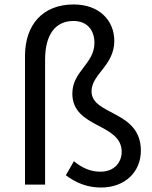

<svg xmlns="http://www.w3.org/2000/svg" viewBox="-20 -827 682 860"><path d="M432 13C542 13 611 -59 611 -152C611 -334 390 -309 390 -418C390 -495 492 -533 492 -644C492 -733 427 -807 310 -807C171 -807 92 -716 92 -576V0H182V-559C182 -675 230 -733 309 -733C370 -733 403 -692 403 -635C403 -541 304 -508 304 -408C304 -251 525 -277 525 -147C525 -100 492 -58 430 -58C387 -58 350 -73 311 -105L275 -42C320 -8 371 13 432 13Z"/></svg>

Font: Noto Sans Mono CJK JP Regular
Style: Regular
Weight: 400
Designer: Ryoko NISHIZUKA (kana & ideographs); Paul D. Hunt (Latin, Greek & Cyrillic); Wenlong ZHANG (bopomofo); Sandoll Communica
Foundry: Adobe Systems Incorporated
Version: Version 1.004;PS 1.004;hotconv 1.0.82;makeotf.lib2.5.63406